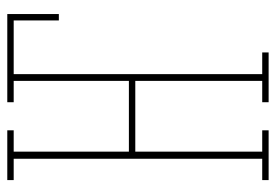

<svg xmlns="http://www.w3.org/2000/svg" viewBox="-138 -638 775 540"><g transform="rotate(-90 250.0 -367.5)"><path d="M14 0V-18H74V-717H14V-735H154V-717H94V-393H293V-717H233V-735H481V-590H463V-717H312V-18H373V0H233V-18H293V-375H94V-18H154V0Z"/></g></svg>

Font: Iosevka Curly Slab Thin
Style: Regular
Weight: 100
Monospace: yes
Designer: Belleve Invis
Foundry: Belleve Invis
Version: Version 22.1.2; ttfautohint (v1.8.4)